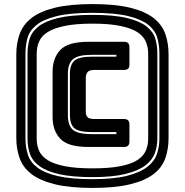

<svg xmlns="http://www.w3.org/2000/svg" viewBox="-20 -831 907 942"><path d="M807 -154Q807 -100 791 -54.5Q775 -9 733.5 23Q692 55 619 73Q546 91 434 91Q322 91 249 73Q176 55 134.5 23Q93 -9 76.5 -54.5Q60 -100 60 -154V-564Q60 -619 76.5 -664.5Q93 -710 134.5 -742.5Q176 -775 249 -793Q322 -811 434 -811Q546 -811 619 -793Q692 -775 733.5 -742.5Q775 -710 791 -664.5Q807 -619 807 -564ZM762 -568Q762 -607 752.5 -643Q743 -679 710 -707Q677 -735 611.5 -751.5Q546 -768 434 -768Q322 -768 256.5 -751.5Q191 -735 157.5 -707Q124 -679 114.5 -643Q105 -607 105 -568V-150Q105 -108 117 -71.5Q129 -35 164 -8.5Q199 18 264 33Q329 48 434 48Q539 48 603.5 31.5Q668 15 703 -12.5Q738 -40 750 -76Q762 -112 762 -150ZM434 38Q335 38 272.5 24Q210 10 175 -15Q140 -40 127.5 -74.5Q115 -109 115 -150V-568Q115 -605 125 -639.5Q135 -674 168 -700.5Q201 -727 264.5 -742.5Q328 -758 434 -758Q540 -758 603.5 -742.5Q667 -727 700 -700.5Q733 -674 742.5 -639.5Q752 -605 752 -568V-150Q752 -113 739.5 -79Q727 -45 692.5 -19Q658 7 595.5 22.5Q533 38 434 38ZM707 -150V-568Q707 -600 695 -627.5Q683 -655 653 -674Q623 -693 569.5 -704Q516 -715 434 -715Q352 -715 298.5 -704Q245 -693 214.5 -674Q184 -655 172 -627.5Q160 -600 160 -568V-150Q160 -118 172 -91Q184 -64 214.5 -45Q245 -26 298.5 -15.5Q352 -5 434 -5Q516 -5 569.5 -15.5Q623 -26 653 -45Q683 -64 695 -91Q707 -118 707 -150ZM589 -110H414Q313 -110 275.5 -150.5Q238 -191 238 -256V-479Q238 -545 275.5 -585.5Q313 -626 414 -626H589Q602 -626 608.5 -619.5Q615 -613 615 -600V-513Q615 -500 608.5 -494Q602 -488 589 -488H445Q417 -488 409 -476.5Q401 -465 401 -452V-281Q401 -266 409 -256.5Q417 -247 445 -247H589Q602 -247 608.5 -240.5Q615 -234 615 -221V-136Q615 -123 608.5 -116.5Q602 -110 589 -110ZM551 -173V-183H430Q367 -183 345 -202Q323 -221 323 -267V-468Q323 -514 345.5 -533.5Q368 -553 430 -553H551V-562H430Q363 -562 338 -540.5Q313 -519 313 -468V-267Q313 -216 337 -194.5Q361 -173 430 -173Z"/></svg>

Font: Bungee Inline
Style: Regular
Weight: 400
Version: Version 1.000;PS 1.0;hotconv 1.0.72;makeotf.lib2.5.5900